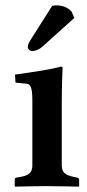

<svg xmlns="http://www.w3.org/2000/svg" viewBox="-20 -696 326 718"><path d="M211 -321C211 -371 214 -444 214 -444C214 -446 209 -447 207 -447C176 -437 106 -427 36 -417L38 -387L79 -383C93 -382 101 -371 101 -321V-77C101 -49 85 -39 54 -34L42 -32C38 -31 35 -29 35 -23V0L37 2C37 2 118 0 154 0C193 0 274 2 274 2L276 0V-23C276 -29 272 -31 268 -32L258 -34C228 -40 211 -49 211 -77ZM175 -674 92 -543C86 -534 84 -525 84 -519C84 -513 92 -505 100 -505C110 -505 124 -509 138 -521L258 -629L248 -652C240 -662 221 -676 191 -676C186 -676 178 -675 175 -674Z"/></svg>

Font: Libertinus Serif Semibold
Style: Regular
Weight: 600
Designer: Philipp H. Poll, Khaled Hosny
Foundry: Caleb Maclennan
Version: Version 7.050;RELEASE